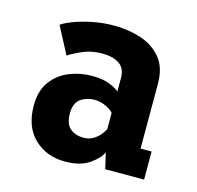

<svg xmlns="http://www.w3.org/2000/svg" viewBox="-83 -599 716 697"><g transform="rotate(15 275.0 -250.5)"><path d="M218 11Q148 11 102.2 -33Q56.5 -77 56.5 -156.5Q56.5 -212.5 82.5 -247.5Q108.5 -282.5 149.2 -298.8Q190 -315 234 -315Q274 -315 301 -304Q328 -293 336.5 -283.5V-334.5Q336.5 -371.5 312.2 -387.2Q288 -403 249 -403Q207 -403 173.5 -388Q140 -373 124.5 -362L71 -463.5Q84.5 -473.5 114 -484.8Q143.5 -496 182.8 -504Q222 -512 265.5 -512Q316.5 -512 363.8 -497Q411 -482 441.2 -446.5Q471.5 -411 471.5 -349V-105.5H513V0H367L353 -60Q344.5 -37.5 310 -13.2Q275.5 11 218 11ZM261 -90Q282 -90 297.8 -99.8Q313.5 -109.5 323.2 -122Q333 -134.5 336.5 -142.5V-203Q329.5 -213 308.8 -223.2Q288 -233.5 264 -233.5Q235 -233.5 212.8 -217.5Q190.5 -201.5 190.5 -162.5Q190.5 -124 209.8 -107Q229 -90 261 -90Z"/></g></svg>

Font: Trispace SemiCondensed SemiBold
Style: Regular
Weight: 600
Width: 4
Designer: Tyler Finck
Foundry: Etcetera Type Company
Version: Version 1.210; ttfautohint (v1.8.3)